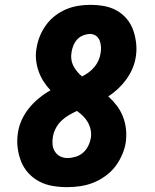

<svg xmlns="http://www.w3.org/2000/svg" viewBox="-20 -763 640 791"><path d="M257 8Q226 8 196.5 3Q167 -2 141.5 -15.5Q116 -29 96.5 -50.5Q77 -72 66.5 -99Q56 -126 52.5 -156Q49 -186 54 -217Q58 -244 70 -270Q82 -296 100 -318Q118 -340 140.5 -358.5Q163 -377 188 -391Q172 -408 159.5 -427.5Q147 -447 139 -469.5Q131 -492 128.5 -517Q126 -542 131 -567Q135 -592 145 -616Q155 -640 170.5 -661Q186 -682 207.5 -698.5Q229 -715 253 -725Q277 -735 302 -739Q327 -743 352 -743Q381 -743 409 -738Q437 -733 461 -719.5Q485 -706 502.5 -685Q520 -664 529 -638Q538 -612 541 -583.5Q544 -555 539 -526Q535 -502 525 -479Q515 -456 500 -435.5Q485 -415 466.5 -397.5Q448 -380 426 -366Q445 -349 461 -328Q477 -307 486.5 -282.5Q496 -258 499 -231Q502 -204 498 -176Q494 -150 482.5 -124Q471 -98 454 -76Q437 -54 413 -37Q389 -20 363.5 -10Q338 0 310.5 4Q283 8 257 8ZM318 -448Q332 -455 345 -464.5Q358 -474 368.5 -486.5Q379 -499 385.5 -513.5Q392 -528 394 -542Q397 -556 396 -570Q395 -584 390.5 -596Q386 -608 375.5 -615.5Q365 -623 352 -623Q338 -623 323.5 -617.5Q309 -612 299 -601.5Q289 -591 283 -577Q277 -563 275 -549Q272 -534 274 -519Q276 -504 282.5 -491.5Q289 -479 298 -468Q307 -457 318 -448ZM257 -112Q274 -112 291 -117Q308 -122 321.5 -133.5Q335 -145 343 -161Q351 -177 354 -194Q357 -211 353.5 -228Q350 -245 342 -259Q334 -273 322.5 -284.5Q311 -296 297 -306Q280 -298 263.5 -288.5Q247 -279 233 -265.5Q219 -252 210 -235Q201 -218 198 -200Q195 -184 196.5 -168Q198 -152 206 -139Q214 -126 227.5 -119Q241 -112 257 -112Z"/></svg>

Font: Iosevka Etoile Heavy
Style: Italic
Weight: 900
Italic angle: -9°
Designer: Belleve Invis
Foundry: Belleve Invis
Version: Version 22.1.2; ttfautohint (v1.8.4)